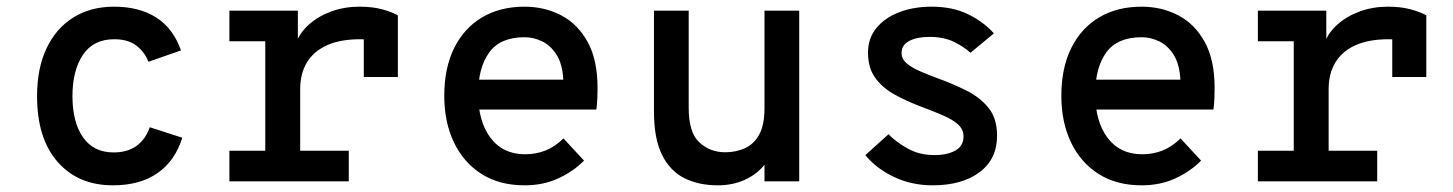

<svg xmlns="http://www.w3.org/2000/svg" viewBox="-20 -543 4352 575"><path d="M318.5 12Q214 12 152.5 -58.2Q91 -128.5 91 -255Q91 -338.5 119.5 -398.5Q148 -458.5 199.8 -490.8Q251.5 -523 322 -523Q396.5 -523 447.5 -490.8Q498.5 -458.5 522 -392L424.5 -358Q413 -387.5 388.2 -406.5Q363.5 -425.5 322 -425.5Q260 -425.5 228.5 -379Q197 -332.5 197 -255Q197 -176.5 228.8 -131.5Q260.5 -86.5 320 -86.5Q362 -86.5 389 -106.2Q416 -126 428.5 -162L526 -130.5Q504.5 -61.5 452 -24.8Q399.5 12 318.5 12Z M667 0V-91.5H774.5V-419.5H667V-511H872V-397.5L866 -412.5Q877.5 -445 905.8 -470Q934 -495 973 -509Q1012 -523 1056.5 -523Q1095 -523 1124 -515.2Q1153 -507.5 1171.5 -497V-312.5H1069.5V-466.5L1110.5 -420Q1096.5 -423 1083.2 -424.2Q1070 -425.5 1059 -425.5Q1000 -425.5 960 -407.8Q920 -390 899.5 -356.5Q879 -323 879 -276.5V-91.5H1024.5V0Z M1551 12Q1475.5 12 1421.8 -22.2Q1368 -56.5 1339.2 -117Q1310.5 -177.5 1310.5 -256Q1310.5 -339.5 1340.2 -399.2Q1370 -459 1423.8 -491Q1477.5 -523 1551 -523Q1611 -523 1660.8 -497Q1710.5 -471 1740 -417.2Q1769.5 -363.5 1769.5 -280Q1769.5 -267.5 1769 -250.8Q1768.5 -234 1766 -215H1390.5V-304.5H1667Q1664.5 -351 1646.8 -379Q1629 -407 1603.5 -419.2Q1578 -431.5 1551 -431.5Q1478 -431.5 1445 -385.8Q1412 -340 1412 -262Q1412 -179.5 1449 -130.2Q1486 -81 1552.5 -81Q1585 -81 1613.5 -92.2Q1642 -103.5 1667.5 -128.5L1729 -62Q1697 -29.5 1652 -8.8Q1607 12 1551 12Z M2129.5 12Q2073 12 2030 -9.2Q1987 -30.5 1962.8 -79Q1938.5 -127.5 1938.5 -208.5V-511H2042.5V-220.5Q2042.5 -146.5 2074.2 -116.8Q2106 -87 2152 -87Q2183.5 -87 2210.2 -98.8Q2237 -110.5 2253.2 -139.2Q2269.5 -168 2269.5 -218.5V-511H2373.5V0H2269.5V-49.5Q2246.5 -21 2210.5 -4.5Q2174.5 12 2129.5 12Z M2773 12Q2710 12 2657 -13.2Q2604 -38.5 2571.5 -78.5L2641 -141Q2662.5 -118.5 2697.8 -98.5Q2733 -78.5 2779 -78.5Q2816 -78.5 2840.8 -92Q2865.5 -105.5 2865.5 -134.5Q2865.5 -155 2850 -169.5Q2834.5 -184 2806.8 -196.2Q2779 -208.5 2741.5 -222.5Q2694.5 -240 2658 -260.5Q2621.5 -281 2600.5 -310.8Q2579.5 -340.5 2579.5 -385.5Q2579.5 -428.5 2604.8 -459.2Q2630 -490 2673.2 -506.5Q2716.5 -523 2770 -523Q2833 -523 2879.5 -500.2Q2926 -477.5 2956.5 -443L2886.5 -385Q2866.5 -403 2836.5 -417.8Q2806.5 -432.5 2763 -432.5Q2726.5 -432.5 2703.2 -420.5Q2680 -408.5 2680 -384.5Q2680 -366.5 2695.5 -353.2Q2711 -340 2736.8 -329Q2762.5 -318 2793.5 -306.5Q2836 -291 2875.8 -271Q2915.5 -251 2940.8 -219.5Q2966 -188 2966 -136.5Q2966 -66.5 2913.5 -27.2Q2861 12 2773 12Z M3399 12Q3323.5 12 3269.8 -22.2Q3216 -56.5 3187.2 -117Q3158.5 -177.5 3158.5 -256Q3158.5 -339.5 3188.2 -399.2Q3218 -459 3271.8 -491Q3325.5 -523 3399 -523Q3459 -523 3508.8 -497Q3558.5 -471 3588 -417.2Q3617.5 -363.5 3617.5 -280Q3617.5 -267.5 3617 -250.8Q3616.5 -234 3614 -215H3238.5V-304.5H3515Q3512.5 -351 3494.8 -379Q3477 -407 3451.5 -419.2Q3426 -431.5 3399 -431.5Q3326 -431.5 3293 -385.8Q3260 -340 3260 -262Q3260 -179.5 3297 -130.2Q3334 -81 3400.5 -81Q3433 -81 3461.5 -92.2Q3490 -103.5 3515.5 -128.5L3577 -62Q3545 -29.5 3500 -8.8Q3455 12 3399 12Z M3747 0V-91.5H3854.5V-419.5H3747V-511H3952V-397.5L3946 -412.5Q3957.5 -445 3985.8 -470Q4014 -495 4053 -509Q4092 -523 4136.5 -523Q4175 -523 4204 -515.2Q4233 -507.5 4251.5 -497V-312.5H4149.5V-466.5L4190.5 -420Q4176.5 -423 4163.2 -424.2Q4150 -425.5 4139 -425.5Q4080 -425.5 4040 -407.8Q4000 -390 3979.5 -356.5Q3959 -323 3959 -276.5V-91.5H4104.5V0Z"/></svg>

Font: Overpass Mono Light SemiBold
Style: Regular
Weight: 600
Monospace: yes
Version: Version 4.000